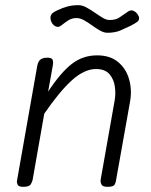

<svg xmlns="http://www.w3.org/2000/svg" viewBox="-20 -724 584 744"><path d="M70.5 0Q51.5 0 48 -8.8Q44.5 -17.5 46 -24.5L124 -467Q126 -479 130.5 -486.2Q135 -493.5 143.2 -497Q151.5 -500.5 164.5 -500.5Q179 -500.5 183.2 -493.5Q187.5 -486.5 184.5 -469.5L166.5 -369Q214.5 -442 257.5 -475.8Q300.5 -509.5 356.5 -509.5Q406.5 -509.5 437.5 -483.8Q468.5 -458 480.2 -417Q492 -376 484 -330.5L429.5 -24.5Q429 -18.5 424.5 -9.2Q420 0 396.5 0Q378 0 373.2 -9.2Q368.5 -18.5 370 -27.5L424 -333Q429 -359 425.2 -387.5Q421.5 -416 404.5 -436.2Q387.5 -456.5 352 -456.5Q307.5 -456.5 260 -414.2Q212.5 -372 151.5 -283.5L106.5 -27.5Q105.5 -21.5 99.8 -10.8Q94 0 70.5 0ZM396 -597Q383 -597 367.8 -605.5Q352.5 -614 336.8 -625.5Q321 -637 305.8 -645.5Q290.5 -654 277 -654Q258 -654 244.8 -645.2Q231.5 -636.5 215.5 -624Q208.5 -619 201.5 -620Q194.5 -621 188.5 -626.2Q182.5 -631.5 179 -639.2Q175.5 -647 175.5 -655Q175.5 -663.5 180.8 -670.2Q186 -677 204.5 -685Q222 -693.5 241.2 -698.8Q260.5 -704 284 -704Q298.5 -704 314.8 -695.2Q331 -686.5 347 -675.2Q363 -664 377.8 -655.2Q392.5 -646.5 404.5 -646.5Q429.5 -646.5 443.5 -656.8Q457.5 -667 476.5 -679.5Q487 -686.5 496.8 -682.2Q506.5 -678 512.8 -669.2Q519 -660.5 519 -653.5Q519 -644.5 511.5 -639Q504 -633.5 486 -624Q467.5 -615 446.5 -606Q425.5 -597 396 -597Z"/></svg>

Font: Edu AU VIC WA NT Hand
Style: Regular
Weight: 400
Designer: Tina and Corey Anderson, Eben Sorkin, Mirko Velimirovic
Foundry: Google for Education
Version: Version 1.001